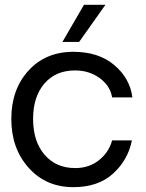

<svg xmlns="http://www.w3.org/2000/svg" viewBox="-20 -770 606 796"><path d="M328.1 -750H417L308.1 -596.2H238.8ZM284.2 5.9Q170.4 5.9 98.6 -74.5Q26.9 -154.8 26.9 -276.9Q26.9 -398.9 97.9 -477.1Q168.9 -555.2 284.2 -555.2Q389.2 -555.2 454.1 -500Q519 -444.8 528.8 -366.2H444.8Q437 -414.1 393.6 -446Q350.1 -478 291 -478Q210.9 -478 164.1 -423.6Q117.2 -369.1 117.2 -276.9Q117.2 -184.1 164.6 -128.7Q211.9 -73.2 292 -73.2Q349.1 -73.2 390.1 -105.7Q431.2 -138.2 444.8 -188H526.9Q510.7 -106.9 449 -50.5Q387.2 5.9 284.2 5.9Z"/></svg>

Font: ø
Style: ø
Weight: 400
Designer: Samuel Oakes
Foundry: Samuel Oakes
Version: Version 1.000;PS 001.000;hotconv 1.0.88;makeotf.lib2.5.64775